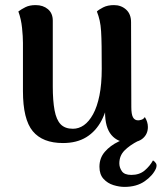

<svg xmlns="http://www.w3.org/2000/svg" viewBox="-20 -547 634 753"><path d="M427 -527Q455 -527 474.5 -509.5Q494 -492 494 -460L495 -127Q495 -99 501.5 -87Q508 -75 522 -75Q527 -75 535 -77.5Q543 -80 548 -88Q560 -69 560 -49Q560 -22 541 -5Q522 12 486 12Q442 12 417 -17.5Q392 -47 392 -107V-152L408 -178Q401 -118 378.5 -75Q356 -32 318.5 -9Q281 14 227 14Q147 14 108.5 -32.5Q70 -79 70 -190V-379Q70 -403 66.5 -437.5Q63 -472 52 -502Q64 -511 80 -519Q96 -527 120 -527Q149 -527 168 -511Q187 -495 187 -466V-208Q187 -152 194 -114.5Q201 -77 218 -59.5Q235 -42 266 -42Q289 -42 309 -56Q329 -70 345 -99Q361 -128 370 -172.5Q379 -217 379 -277Q379 -330 378.5 -365Q378 -400 376.5 -424Q375 -448 371 -466Q367 -484 360 -502Q367 -509 384.5 -518Q402 -527 427 -527ZM468 186Q448 186 425 179Q402 172 386 154.5Q370 137 370 107Q370 73 391 48.5Q412 24 445.5 8Q479 -8 516 -17L523 5Q488 23 468 43.5Q448 64 448 94Q448 110 458 124.5Q468 139 495 139Q527 139 547.5 121.5Q568 104 580 82Q588 87 592 94Q596 101 592 113Q580 141 548 163.5Q516 186 468 186Z"/></svg>

Font: Arima SemiBold
Style: Regular
Weight: 600
Designer: Joana Correia and Natanael Gama
Foundry: NDISCOVER
Version: Version 1.101;gftools[0.9.23]